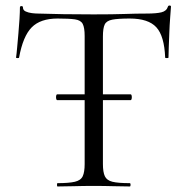

<svg xmlns="http://www.w3.org/2000/svg" viewBox="-20 -674 672 694"><path d="M187 -312Q184 -312 183 -317.5Q182 -323 183 -328Q184 -333 187 -333H452Q455 -333 456 -328Q457 -323 456 -317.5Q455 -312 452 -312ZM188 -607Q126 -607 94.5 -575Q63 -543 49 -466Q49 -464 43.5 -464Q38 -464 38 -466Q40 -479 42 -502.5Q44 -526 46.5 -553Q49 -580 50.5 -605.5Q52 -631 52 -647Q52 -652 57.5 -652Q63 -652 63 -647Q63 -637 73 -632.5Q83 -628 95.5 -626.5Q108 -625 117 -625Q203 -622 318 -622Q389 -622 430.5 -623.5Q472 -625 511 -625Q545 -625 563.5 -629.5Q582 -634 587 -650Q588 -654 593 -654Q598 -654 598 -650Q597 -635 595 -609Q593 -583 592 -555Q591 -527 590 -503Q589 -479 589 -466Q589 -464 583 -464Q577 -464 577 -466Q574 -544 545 -575.5Q516 -607 449 -607Q407 -607 386 -603Q365 -599 358.5 -585.5Q352 -572 352 -542V-81Q352 -52 359 -37Q366 -22 386.5 -17Q407 -12 449 -12Q452 -12 452 -6Q452 0 449 0Q423 0 390 -1Q357 -2 318 -2Q281 -2 248 -1Q215 0 188 0Q186 0 186 -6Q186 -12 188 -12Q229 -12 250.5 -17Q272 -22 279 -37Q286 -52 286 -81V-544Q286 -574 279 -587.5Q272 -601 251 -604Q230 -607 188 -607Z"/></svg>

Font: Cormorant Light
Style: Regular
Weight: 400
Version: Version 4.000